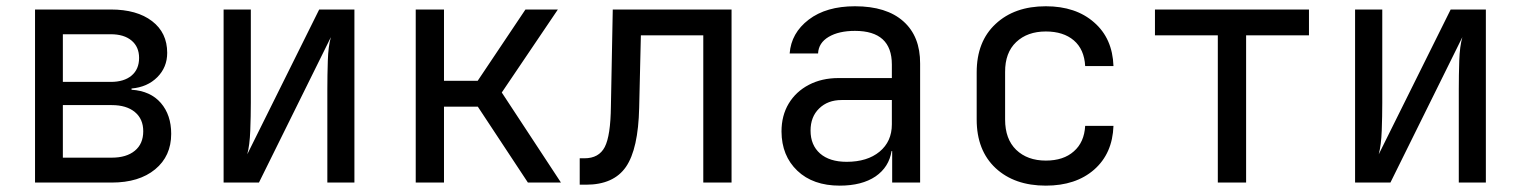

<svg xmlns="http://www.w3.org/2000/svg" viewBox="-20 -580 4833 610"><path d="M91.3 0V-549.8H332Q415 -549.8 463.1 -512.9Q511.2 -476.1 511.2 -412.1Q511.2 -366.2 479.7 -334.7Q448.2 -303.2 397.9 -298.8V-294.9Q458 -291 491 -252.9Q523.9 -214.8 523.9 -154.8Q523.9 -84 472.9 -42Q421.9 0 335 0ZM179.7 -319.8H332Q374 -319.8 397.9 -339.8Q421.9 -359.9 421.9 -396Q421.9 -431.2 397.9 -451.2Q374 -471.2 332 -471.2H179.7ZM179.7 -79.1H335Q381.8 -79.1 408.4 -101.1Q435.1 -123 435.1 -163.1Q435.1 -202.1 408.4 -224.1Q381.8 -246.1 335 -246.1H179.7Z M690.4 0V-549.8H776.9V-253.9Q776.9 -210.9 775.1 -165Q773.4 -119.1 765.6 -89.8L994.1 -549.8H1106V0H1020V-296.9Q1020 -340.8 1021.5 -387Q1022.9 -433.1 1031.2 -461.9L802.7 0Z M1300.8 0V-549.8H1390.6V-323.2H1497.6L1649.4 -549.8H1752.4L1574.2 -286.1L1762.2 0H1657.2L1498 -241.2H1390.6V0Z M1821.8 6.8V-77.1H1836.9Q1882.8 -77.1 1901.4 -113Q1919.9 -148.9 1920.9 -242.2L1926.8 -549.8H2304.2V0H2214.4V-467.8H2016.1L2010.7 -237.8Q2007.8 -106.9 1968.8 -50Q1929.7 6.8 1841.8 6.8Z M2647.9 9.8Q2563 9.8 2513.2 -37.6Q2463.4 -85 2462.9 -162.1Q2462.9 -212.9 2485.8 -251Q2508.8 -289.1 2549.8 -310.5Q2590.8 -332 2644 -332H2813.5V-375Q2813.5 -481.9 2696.3 -481.9Q2645 -481.9 2612.8 -462.9Q2580.6 -443.8 2579.1 -410.2H2488.8Q2493.7 -475.1 2549.3 -517.6Q2605 -560.1 2696.3 -560.1Q2796.4 -560.1 2850.1 -512.2Q2903.8 -464.4 2903.3 -377.9V0H2814.5V-100.1H2812.5Q2804.7 -49.3 2761.7 -19.5Q2718.3 9.8 2647.9 9.8ZM2669.9 -65.9Q2735.4 -65.9 2774.4 -98.1Q2813.5 -130.4 2813.5 -185.1V-262.2H2653.8Q2609.9 -262.2 2582.5 -235.4Q2555.2 -209 2555.2 -165Q2555.2 -119.1 2585.4 -92.3Q2615.7 -65.9 2669.9 -65.9Z M3302.7 9.8Q3203.1 9.8 3143.1 -45.9Q3083 -102.1 3083 -200.2V-350.1Q3083 -448.2 3143.1 -503.9Q3203.1 -560.1 3302.7 -560.1Q3397.9 -560.1 3456.1 -508.8Q3514.6 -458 3517.6 -370.1H3427.7Q3424.8 -423.3 3391.6 -451.7Q3358.4 -480 3302.7 -480Q3244.1 -480 3208.5 -446.3Q3172.9 -412.6 3173.3 -351.1V-200.2Q3173.3 -138.2 3208.5 -104Q3244.1 -69.8 3302.7 -69.8Q3358.9 -69.8 3391.6 -99.1Q3424.8 -127.9 3427.7 -180.2H3517.6Q3514.6 -92.3 3456.1 -41Q3397.9 9.8 3302.7 9.8Z M3849.1 0V-467.8H3649.4V-549.8H4138.7V-467.8H3939V0Z M4285.2 0V-549.8H4371.6V-253.9Q4371.6 -210.9 4369.9 -165Q4368.2 -119.1 4360.4 -89.8L4588.9 -549.8H4700.7V0H4614.7V-296.9Q4614.7 -340.8 4616.2 -387Q4617.7 -433.1 4626 -461.9L4397.5 0Z"/></svg>

Font: UDEV Gothic 35
Style: Regular
Weight: 400
Version: v2.1.0; ttfautohint (v1.8.4.7-5d5b-dirty) -l 6 -r 45 -G 200 